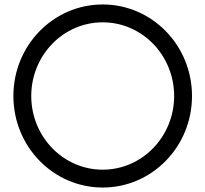

<svg xmlns="http://www.w3.org/2000/svg" viewBox="-20 -830 920 860"><path d="M760 -400C760 -218 617 -70 440 -70C263 -70 120 -218 120 -400C120 -582 263 -730 440 -730C617 -730 760 -582 760 -400ZM840 -400C840 -627 661 -810 440 -810C219 -810 40 -627 40 -400C40 -173 219 10 440 10C661 10 840 -173 840 -400Z"/></svg>

Font: Gauge
Style: Regular
Weight: 400
Designer: Daniel Pimley
Foundry: Daniel Pimley
Version: Version 1.004;PS 001.001;hotconv 1.0.56